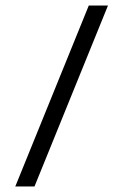

<svg xmlns="http://www.w3.org/2000/svg" viewBox="-20 -670 443 690"><path d="M299 -650H368L104 0H35Z"/></svg>

Font: Overused Grotesk Book
Style: Regular
Weight: 350
Version: Version 0.003